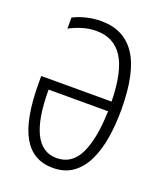

<svg xmlns="http://www.w3.org/2000/svg" viewBox="-136 -814 772 913"><g transform="rotate(20 250.0 -357.5)"><path d="M239 10Q138 10 88.5 -77Q39 -164 39 -350V-382H395Q392 -534 347 -603.5Q302 -673 214 -673Q175 -673 140.5 -662Q106 -651 79 -636V-692Q105 -706 142 -715.5Q179 -725 219 -725Q335 -725 393.5 -636.5Q452 -548 452 -359Q452 -282 440.5 -215Q429 -148 404 -97.5Q379 -47 338.5 -18.5Q298 10 239 10ZM240 -40Q317 -40 354 -116Q391 -192 395 -333H94Q94 -40 240 -40Z"/></g></svg>

Font: Noto Sans Mono ExtraCondensed Light
Style: Regular
Weight: 300
Width: 2
Designer: Monotype Design Team
Foundry: Monotype Imaging Inc.
Version: Version 2.014; ttfautohint (v1.8.4.7-5d5b)